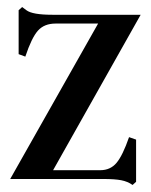

<svg xmlns="http://www.w3.org/2000/svg" viewBox="-20 -509 428 546"><path d="M9 0 259 -442H138Q106 -442 88 -422Q70 -402 52 -348L33 -355V-480L43 -489L55 -480Q72 -467 129 -467H380L131 -25H265Q294 -25 311.5 -46Q329 -67 347 -119L367 -112V8L357 17Q343 7 324.5 3.5Q306 0 274 0Z"/></svg>

Font: Katibeh
Style: Regular
Weight: 400
Designer: Arabic design by Kourosh Beigpour, Latin design by Eduardo Tunni, engineering by Lasse Fister
Version: Version 1.000